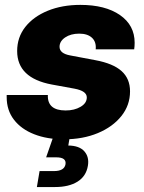

<svg xmlns="http://www.w3.org/2000/svg" viewBox="-20 -546 579 770"><path d="M236.8 12.7Q168.9 12.7 117.2 -7.6Q65.4 -27.8 36.1 -65.7Q6.8 -103.5 6.8 -156.7Q6.8 -162.1 6.8 -165H171.9Q169.4 -103 243.2 -103Q278.3 -103 303.2 -117.7Q328.1 -132.3 328.1 -155.3Q328.1 -181.2 278.8 -190.4L188 -207Q48.8 -232.9 48.8 -341.3Q48.8 -396.5 81.5 -438Q114.3 -479.5 171.6 -502.9Q229 -526.4 302.2 -526.4Q402.3 -526.4 461.2 -485.6Q520 -444.8 520 -374.5Q520 -360.8 518.1 -348.1H363.8Q366.7 -377.9 348.9 -394.5Q331.1 -411.1 297.9 -411.1Q263.7 -411.1 241.2 -395.8Q218.8 -380.4 218.8 -358.4Q218.8 -331.5 261.7 -323.7L362.3 -304.7Q433.6 -291.5 467.5 -261Q501.5 -230.5 501.5 -179.7Q501.5 -124 466.8 -80.6Q432.1 -37.1 372.3 -12.2Q312.5 12.7 236.8 12.7ZM127.9 204.1 138.7 140.1H196.3Q237.8 140.1 242.7 112.8Q247.1 85 205.6 85H165L201.7 -20.5H263.7L260.3 0L253.9 37.6Q298.3 38.1 318.4 61Q338.4 84 332.5 118.7Q325.7 160.6 291 182.4Q256.3 204.1 200.7 204.1Z"/></svg>

Font: Inter Display ExtraBold
Style: Italic
Weight: 800
Italic angle: -9.39999°
Designer: Rasmus Andersson
Foundry: rsms
Version: Version 4.000;git-a52131595